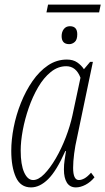

<svg xmlns="http://www.w3.org/2000/svg" viewBox="-20 -805 458 835"><path d="M182 -751 189 -785H418L411 -751ZM281 -613Q248 -613 248 -648Q248 -666 257.5 -678.5Q267 -691 284 -691Q316 -691 316 -656Q316 -632 305 -622.5Q294 -613 281 -613ZM115 10Q69 10 49 -34.5Q29 -79 29 -149Q29 -197 39.5 -251Q50 -305 71 -357.5Q92 -410 121.5 -452.5Q151 -495 188.5 -520.5Q226 -546 271 -546Q298 -546 316 -533.5Q334 -521 345 -504L372 -536H384L315 -206Q307 -172 302.5 -137Q298 -102 298 -75Q298 -22 323 -22Q334 -22 347 -29Q360 -36 376 -54L391 -34Q374 -13 352 -1.5Q330 10 310 10Q284 10 271 -10.5Q258 -31 258 -68Q258 -89 261 -109Q264 -129 267 -148H264Q226 -62 189.5 -26Q153 10 115 10ZM124 -22Q147 -22 172.5 -48Q198 -74 222.5 -116Q247 -158 266 -207.5Q285 -257 295 -303L330 -467Q311 -517 268 -517Q232 -517 201 -492Q170 -467 146 -426Q122 -385 105 -336Q88 -287 79 -238.5Q70 -190 70 -150Q70 -89 85 -55.5Q100 -22 124 -22Z"/></svg>

Font: Noto Serif ExtraCondensed ExtraLight
Style: Italic
Weight: 200
Width: 2
Italic angle: -12°
Designer: Monotype Design Team
Foundry: Monotype Imaging Inc.
Version: Version 2.014; ttfautohint (v1.8.4.7-5d5b)